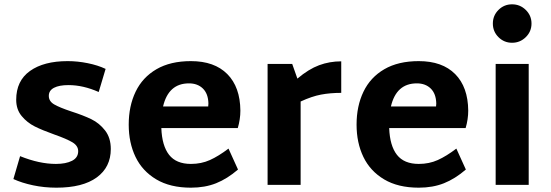

<svg xmlns="http://www.w3.org/2000/svg" viewBox="-20 -856 2553 889"><path d="M42 -27 73 -133Q162 -97 239 -97Q285 -97 313.5 -111.5Q342 -126 342 -156Q342 -181 315.5 -197Q289 -213 232 -233Q176 -253 141 -270.5Q106 -288 80.5 -318.5Q55 -349 55 -394Q55 -482 119 -527.5Q183 -573 293 -573Q339 -573 386 -563.5Q433 -554 469 -537L437 -430Q365 -462 297 -462Q254 -462 230 -449.5Q206 -437 206 -412Q206 -387 231 -372.5Q256 -358 310 -340Q366 -322 403 -304Q440 -286 466.5 -252Q493 -218 493 -166Q493 -82 428 -34.5Q363 13 241 13Q185 13 133 2Q81 -9 42 -27Z M1038 -168 1082 -71Q1032 -28 980.5 -7.5Q929 13 864 13Q768 13 703.5 -25.5Q639 -64 607.5 -129.5Q576 -195 576 -279Q576 -365 608 -431.5Q640 -498 704.5 -535.5Q769 -573 864 -573Q973 -573 1032.5 -513Q1092 -453 1093 -344Q1093 -304 1081 -263H727Q730 -181 763 -139Q796 -97 864 -97Q912 -97 952 -115Q992 -133 1038 -168ZM735 -363H944Q945 -368 945 -377Q944 -422 919.5 -446Q895 -470 855 -470Q760 -470 735 -363Z M1560 -426Q1509 -426 1466.5 -418Q1424 -410 1372 -386V0H1219V-560H1333L1357 -492Q1409 -536 1457.5 -554Q1506 -572 1560 -572Z M2093 -168 2137 -71Q2087 -28 2035.5 -7.5Q1984 13 1919 13Q1823 13 1758.5 -25.5Q1694 -64 1662.5 -129.5Q1631 -195 1631 -279Q1631 -365 1663 -431.5Q1695 -498 1759.5 -535.5Q1824 -573 1919 -573Q2028 -573 2087.5 -513Q2147 -453 2148 -344Q2148 -304 2136 -263H1782Q1785 -181 1818 -139Q1851 -97 1919 -97Q1967 -97 2007 -115Q2047 -133 2093 -168ZM1790 -363H1999Q2000 -368 2000 -377Q1999 -422 1974.5 -446Q1950 -470 1910 -470Q1815 -470 1790 -363Z M2262 -747Q2262 -784 2288 -810Q2314 -836 2351 -836Q2388 -836 2414.5 -810Q2441 -784 2441 -747Q2441 -710 2414.5 -684Q2388 -658 2351 -658Q2314 -658 2288 -684Q2262 -710 2262 -747ZM2275 -560H2428V0H2275Z"/></svg>

Font: Martel Sans ExtraBold
Style: Regular
Weight: 800
Designer: Dan Reynolds and Mathieu Réguer
Foundry: Dan Reynolds and Mathieu Réguer
Version: Version 1.002; ttfautohint (v1.1) -l 5 -r 5 -G 72 -x 0 -D la